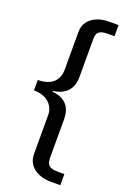

<svg xmlns="http://www.w3.org/2000/svg" viewBox="-167 -779 667 996"><g transform="rotate(20 166.5 -281.0)"><path d="M253 -723H305.4V-661.5H268.8Q243.8 -661.5 230.3 -655.6Q216.8 -649.7 211.8 -639Q206.8 -628.2 206.8 -610.1V-398.9Q206 -346.9 177.6 -319Q149.2 -291.1 107.6 -286.9Q101.6 -285.9 101.4 -283.3Q101.1 -280.8 107.6 -280.2Q149.8 -276.6 177.9 -250Q206 -223.4 206.8 -167V46.2Q206.8 75.1 220.4 87.3Q234.1 99.5 269.4 99.5H305.4V161H254.8Q215.5 161 185.4 148.2Q155.2 135.4 138.5 111.5Q121.8 87.6 121.8 54.9V-160.2Q121.8 -184.6 109.2 -206.3Q96.7 -228 71.2 -241.2Q45.8 -254.5 8.8 -254.5V-312Q46.9 -312.3 72.2 -324.6Q97.4 -336.8 109.6 -358.8Q121.8 -380.8 121.8 -410.9V-619.1Q121.8 -651.2 138.9 -674.7Q156 -698.2 185.9 -710.6Q215.8 -723 253 -723Z"/></g></svg>

Font: Public Sans VF
Style: Regular
Weight: 400
Designer: Pablo Impallari, Rodrigo Fuenzalida (Modified by Dan O. Williams and USWDS)
Version: Version 1.003